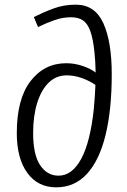

<svg xmlns="http://www.w3.org/2000/svg" viewBox="-20 -789 544 823"><path d="M125 -716Q167 -737 210.5 -753Q254 -769 305 -769Q387 -769 423 -689.5Q459 -610 459 -471Q459 -319 432.5 -210.5Q406 -102 353 -44Q300 14 221 14Q142 14 97 -48Q52 -110 52 -218Q52 -365 111 -441.5Q170 -518 264 -518Q300 -518 335 -506Q370 -494 390 -478Q389 -528 385 -564Q379 -623 367 -656Q355 -689 335 -702Q315 -715 285 -715Q249 -715 214.5 -703Q180 -691 143 -673ZM231 -36Q289 -36 328 -108Q367 -180 382 -321Q385 -351 386.5 -376.5Q388 -402 389 -425Q365 -442 332 -454Q299 -466 266 -466Q221 -466 189 -435Q157 -404 139.5 -348Q122 -292 122 -219Q122 -126 152 -81Q182 -36 231 -36Z"/></svg>

Font: Literata 12pt Light
Style: Italic
Weight: 300
Italic angle: -2°
Designer: Latin by Veronika Burian and Jose Scaglione. Greek by Irene Vlachou. Cyrillic by Vera Evstafieva
Foundry: TypeTogether
Version: Version 3.002